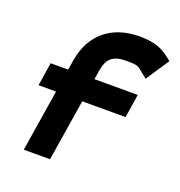

<svg xmlns="http://www.w3.org/2000/svg" viewBox="-119 -744 791 845"><g transform="rotate(20 276.5 -321.5)"><path d="M48 -289H130L84 0H207L253 -288H456L473 -398H270L277 -441C286 -499 313 -522 375 -522C437 -522 431 -516 459 -494L481 -477L553 -585L537 -598C507 -621 474 -643 394 -643C261 -643 176 -569 155 -447L147 -398H65Z"/></g></svg>

Font: Charger Pro
Style: UltraExtObl
Weight: 900
Designer: Jasper
Foundry: Cannot Into Space Fonts
Version: Version 1.09